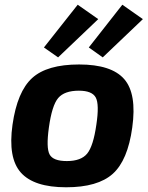

<svg xmlns="http://www.w3.org/2000/svg" viewBox="-20 -780 626 813"><path d="M396 -699 226 -537 166 -579 309 -760ZM585 -699 415 -537 356 -579 498 -760ZM315 -507Q452 -507 506 -445Q560 -383 540 -240Q521 -101 457.5 -44Q394 13 260 13Q124 13 68.5 -49Q13 -111 33 -252Q53 -392 116 -449.5Q179 -507 315 -507ZM314 -396Q253 -396 226.5 -365Q200 -334 187 -240Q175 -154 190 -126Q205 -98 263 -98Q323 -98 349 -129.5Q375 -161 388 -252Q401 -338 385.5 -367Q370 -396 314 -396Z"/></svg>

Font: Ezarion
Style: Bold Italic
Weight: 700
Italic angle: -8°
Designer: Natanael Gama
Version: Version 1.001;PS 001.001;hotconv 1.0.70;makeotf.lib2.5.58329